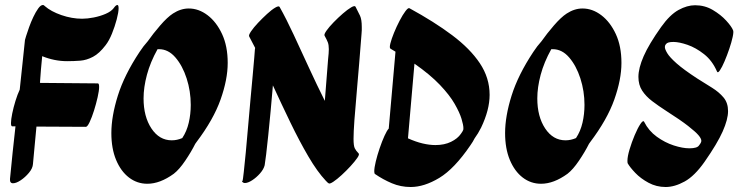

<svg xmlns="http://www.w3.org/2000/svg" viewBox="-20 -734 2982 769"><path d="M324 -226 126 -227Q122 -190 119 -152.5Q116 -115 112 -77Q111 -60 96 -42Q81 -24 63 -12Q45 0 32 0Q19 0 20 -17Q25 -70 30.5 -122.5Q36 -175 42 -228H29Q24 -228 24 -241Q24 -255 29 -279.5Q34 -304 42 -330Q50 -356 59 -375Q64 -424 69.5 -474Q75 -524 80 -574Q80 -575 84.5 -589.5Q89 -604 96.5 -625Q104 -646 113.5 -666Q123 -686 133 -700Q143 -714 152 -714Q156 -714 159 -710Q184 -688 226 -673.5Q268 -659 309 -659Q330 -659 355.5 -664Q381 -669 403 -678.5Q425 -688 435 -701Q444 -714 450 -714Q455 -714 455 -701Q455 -685 447.5 -656.5Q440 -628 428.5 -599.5Q417 -571 403 -553Q378 -520 352.5 -506.5Q327 -493 301.5 -491Q276 -489 249 -489Q198 -489 149 -509Q146 -482 144 -455.5Q142 -429 140 -402L372 -400Q377 -400 377 -386Q377 -371 371 -344.5Q365 -318 356.5 -291Q348 -264 339 -245Q330 -226 324 -226Z M676 -38Q621 2 570 2Q529 2 496.5 -23Q464 -48 445 -93.5Q426 -139 426 -201Q426 -268 452 -351Q478 -434 539 -526Q554 -549 572 -569Q593 -599 621.5 -632Q650 -665 673 -680Q704 -700 736 -700Q776 -700 811.5 -673Q847 -646 869.5 -597.5Q892 -549 892 -482Q892 -416 863.5 -335.5Q835 -255 767 -165Q764 -161 762 -158Q746 -126 722 -90.5Q698 -55 676 -38ZM555 -340Q555 -267 586.5 -219.5Q618 -172 668 -172Q689 -172 710 -181Q728 -208 736 -242.5Q744 -277 744 -314Q744 -369 727.5 -420Q711 -471 682.5 -504Q654 -537 617 -537Q614 -537 611 -537Q582 -485 568.5 -434.5Q555 -384 555 -340Z M1100 -706Q1127 -658 1156.5 -594.5Q1186 -531 1217.5 -462.5Q1249 -394 1281 -330Q1284 -365 1287 -406.5Q1290 -448 1294 -496Q1297 -523 1297 -537Q1297 -554 1293 -564.5Q1289 -575 1280 -591Q1277 -596 1287.5 -611Q1298 -626 1316 -644.5Q1334 -663 1353 -679.5Q1372 -696 1386.5 -704.5Q1401 -713 1404 -707Q1415 -686 1422 -671Q1429 -656 1429 -626Q1429 -620 1429 -613Q1429 -606 1428 -598Q1418 -469 1410.5 -385.5Q1403 -302 1399.5 -253Q1396 -204 1396 -178Q1396 -150 1401 -140Q1406 -130 1416 -120Q1421 -116 1411 -101.5Q1401 -87 1384 -68.5Q1367 -50 1348.5 -33Q1330 -16 1315 -6Q1300 4 1296 0Q1295 -1 1293 -2Q1288 -7 1285 -10Q1251 -46 1215 -107.5Q1179 -169 1143 -243.5Q1107 -318 1073 -392Q1069 -342 1064 -290Q1059 -238 1054.5 -193Q1050 -148 1046 -115.5Q1042 -83 1040 -72Q1036 -56 1021.5 -39.5Q1007 -23 990 -12Q973 -1 961 -1Q954 -1 951 -6Q953 -14 956.5 -46Q960 -78 964.5 -124.5Q969 -171 973.5 -225.5Q978 -280 983 -333Q988 -386 992 -431Q996 -476 998.5 -504.5Q1001 -533 1001 -537Q1001 -540 1002 -542Q989 -568 978 -588Q975 -593 985.5 -608.5Q996 -624 1013.5 -642.5Q1031 -661 1049.5 -678Q1068 -695 1082.5 -703.5Q1097 -712 1100 -706ZM949 -13Q949 -13 949 -12Q949 -11 951 -6Q950 -4 950 -4Q949 -4 949 -13Z M1620 -701Q1719 -647 1791 -593Q1863 -539 1902 -480.5Q1941 -422 1941 -354Q1941 -294 1907 -223Q1895 -199 1881 -180Q1874 -166 1864 -152Q1800 -58 1739.5 -21.5Q1679 15 1625 15Q1585 15 1549.5 0Q1514 -15 1482 -37Q1479 -39 1479 -48Q1479 -62 1485 -87Q1491 -112 1500.5 -140Q1510 -168 1520 -190Q1530 -212 1537 -219L1564 -527Q1555 -533 1544 -539Q1539 -542 1543.5 -560Q1548 -578 1558 -602.5Q1568 -627 1580.5 -651Q1593 -675 1604 -689.5Q1615 -704 1620 -701ZM1836 -221Q1836 -233 1828.5 -258Q1821 -283 1801 -318Q1781 -353 1742 -394Q1703 -435 1640 -479L1614 -180Q1645 -166 1672.5 -159.5Q1700 -153 1724 -153Q1760 -153 1786.5 -166Q1813 -179 1826 -198Q1829 -203 1832 -207L1835 -213Q1836 -214 1836 -221Z M2253 -38Q2198 2 2147 2Q2106 2 2073.5 -23Q2041 -48 2022 -93.5Q2003 -139 2003 -201Q2003 -268 2029 -351Q2055 -434 2116 -526Q2131 -549 2149 -569Q2170 -599 2198.5 -632Q2227 -665 2250 -680Q2281 -700 2313 -700Q2353 -700 2388.5 -673Q2424 -646 2446.5 -597.5Q2469 -549 2469 -482Q2469 -416 2440.5 -335.5Q2412 -255 2344 -165Q2341 -161 2339 -158Q2323 -126 2299 -90.5Q2275 -55 2253 -38ZM2132 -340Q2132 -267 2163.5 -219.5Q2195 -172 2245 -172Q2266 -172 2287 -181Q2305 -208 2313 -242.5Q2321 -277 2321 -314Q2321 -369 2304.5 -420Q2288 -471 2259.5 -504Q2231 -537 2194 -537Q2191 -537 2188 -537Q2159 -485 2145.5 -434.5Q2132 -384 2132 -340Z M2560 -246Q2578 -210 2610.5 -186.5Q2643 -163 2678.5 -151.5Q2714 -140 2741 -140Q2773 -140 2780 -152Q2789 -163 2789 -170Q2789 -179 2777.5 -192.5Q2766 -206 2736 -229.5Q2706 -253 2648 -290Q2617 -310 2592 -329Q2567 -348 2552 -371Q2537 -394 2537 -426Q2537 -461 2558 -509Q2579 -557 2628 -626Q2663 -675 2697.5 -694Q2732 -713 2764 -713Q2803 -713 2835 -694Q2867 -675 2888.5 -651.5Q2910 -628 2916 -613Q2919 -607 2914.5 -586Q2910 -565 2901 -538.5Q2892 -512 2882 -488.5Q2872 -465 2863.5 -452.5Q2855 -440 2852 -447Q2833 -491 2800 -517Q2767 -543 2733.5 -554.5Q2700 -566 2677 -566Q2654 -566 2648 -558Q2647 -557 2645 -554Q2643 -551 2643 -545Q2643 -537 2652.5 -521Q2662 -505 2689.5 -480.5Q2717 -456 2772 -420Q2804 -400 2832 -382.5Q2860 -365 2878 -343.5Q2896 -322 2896 -289Q2896 -256 2874.5 -207.5Q2853 -159 2802 -86Q2762 -29 2722 -7Q2682 15 2646 15Q2609 15 2577.5 -2Q2546 -19 2524.5 -41.5Q2503 -64 2494 -80Q2493 -83 2493 -90Q2493 -107 2501.5 -135.5Q2510 -164 2522 -192.5Q2534 -221 2545 -237.5Q2556 -254 2560 -246Z"/></svg>

Font: Ga Maamli
Style: Regular
Weight: 400
Designer: Afotey Clement Nii Odai, Ama Asantewa Diaka, David Abbey-Thompson
Foundry: Sorkin Type Co.
Version: Version 1.000; ttfautohint (v1.8.4.7-5d5b)